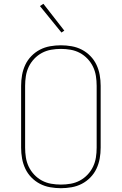

<svg xmlns="http://www.w3.org/2000/svg" viewBox="-20 -981 640 1009"><path d="M300 8Q272 8 243.5 3Q215 -2 190 -15Q165 -28 145 -48.5Q125 -69 113 -94.5Q101 -120 96 -148Q91 -176 91 -205V-530Q91 -559 96 -587Q101 -615 113 -640.5Q125 -666 145 -686.5Q165 -707 190 -720Q215 -733 243.5 -738Q272 -743 300 -743Q328 -743 356.5 -738Q385 -733 410 -720Q435 -707 455 -686.5Q475 -666 487 -640.5Q499 -615 504 -587Q509 -559 509 -530V-205Q509 -176 504 -148Q499 -120 487 -94.5Q475 -69 455 -48.5Q435 -28 410 -15Q385 -2 356.5 3Q328 8 300 8ZM300 -11Q326 -11 351.5 -15.5Q377 -20 399.5 -32Q422 -44 440 -63Q458 -82 469 -105Q480 -128 484 -153.5Q488 -179 488 -205V-530Q488 -556 484 -581.5Q480 -607 469 -630Q458 -653 440 -672Q422 -691 399.5 -703Q377 -715 351.5 -719.5Q326 -724 300 -724Q274 -724 248.5 -719.5Q223 -715 200.5 -703Q178 -691 160 -672Q142 -653 131 -630Q120 -607 116 -581.5Q112 -556 112 -530V-205Q112 -179 116 -153.5Q120 -128 131 -105Q142 -82 160 -63Q178 -44 200.5 -32Q223 -20 248.5 -15.5Q274 -11 300 -11ZM303 -810 190 -949 208 -961 318 -820Z"/></svg>

Font: Iosevka Aile Thin
Style: Regular
Weight: 100
Designer: Belleve Invis
Foundry: Belleve Invis
Version: Version 31.1.0; ttfautohint (v1.8.4)